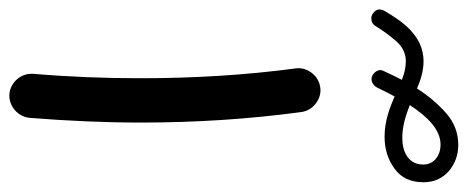

<svg xmlns="http://www.w3.org/2000/svg" viewBox="-341 -626 980 402"><g transform="rotate(90 149.0 -425.0)"><path d="M251.5 -894.5C226.6 -894.5 204.6 -886.2 185.5 -869.6C166 -852.5 148.4 -832 133.3 -808.1C115.2 -815.9 96.2 -821.8 76.2 -821.8C22.5 -821.8 -7.8 -776.4 -28.8 -740.7C-31.2 -736.8 -32.2 -732.9 -32.2 -729.5C-32.2 -724.1 -29.3 -719.2 -22.9 -715.3C-20 -713.4 -17.1 -712.4 -13.7 -712.4C-10.3 -712.4 -2 -713.4 2.4 -721.2C11.7 -736.3 22.5 -751 34.2 -764.6C45.9 -777.8 60.1 -784.7 76.2 -784.7C89.4 -784.7 102.1 -781.7 115.2 -776.4C108.9 -764.2 102.5 -751.5 96.7 -738.3C95.2 -735.8 94.7 -733.4 94.7 -731C94.7 -725.6 99.6 -717.3 107.9 -713.9C109.9 -713.4 111.8 -712.9 113.8 -712.9C119.6 -712.9 127.4 -716.8 131.3 -724.6C137.2 -736.8 143.6 -749.5 149.9 -761.2C173.8 -751 201.2 -740.2 234.4 -740.2C260.3 -740.2 282.2 -747.1 301.3 -761.2C320.3 -774.9 329.6 -794.9 329.6 -821.8C329.6 -843.3 321.8 -860.8 306.6 -874.5C291 -887.7 272.5 -894.5 251.5 -894.5ZM250.5 -857.4C274.4 -857.4 292.5 -843.3 292.5 -821.3C292.5 -789.6 265.6 -777.3 236.8 -777.3C211.4 -777.3 189.5 -784.7 168 -793C191.9 -829.6 219.2 -857.4 250.5 -857.4ZM91.3 -553.7C105 -450.7 111.8 -342.3 111.8 -228.5C111.8 -153.8 108.9 -78.6 102.5 -4.4V-0.5C102.5 21.5 120.1 43 145 45.4H148.9C170.4 45.4 192.4 27.8 194.8 2.9C201.2 -78.6 204.6 -154.8 204.6 -230.5C204.6 -345.2 197.3 -457 182.6 -565.9C179.2 -590.8 156.7 -606 137.2 -606C135.3 -606 133.3 -606 130.9 -605.5C106 -602.1 90.8 -579.6 90.8 -560.1C90.8 -558.1 90.8 -556.2 91.3 -553.7Z"/></g></svg>

Font: Mikhak Medium
Style: Regular
Weight: 500
Designer: Amin Abedi
Version: Version 3.2